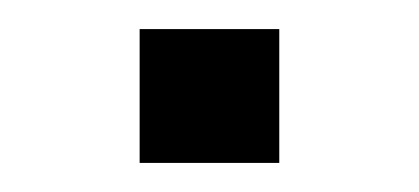

<svg xmlns="http://www.w3.org/2000/svg" viewBox="-20 -112 288 132"><path d="M76 0V-92H172V0Z"/></svg>

Font: Nunito Sans 8pt Light
Style: Regular
Weight: 300
Version: Version 3.101;gftools[0.9.27]